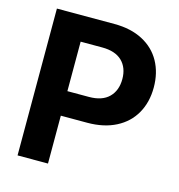

<svg xmlns="http://www.w3.org/2000/svg" viewBox="-105 -800 834 893"><g transform="rotate(15 311.5 -353.5)"><path d="M59.6 -707H336.9Q416 -707 473.1 -677Q530.3 -647 560.1 -593Q589.8 -539.1 589.8 -468.8Q589.8 -397.9 559.3 -344Q528.8 -290 470.9 -260.3Q413.1 -230.5 333 -230.5H206.1V0H59.6ZM309.6 -348.6Q373 -348.6 405.8 -381.1Q438.5 -413.6 438.5 -468.8Q438.5 -523.4 405.8 -555.2Q373 -586.9 309.6 -586.9H206.1V-348.6Z"/></g></svg>

Font: WEMIX Pretendard
Style: Bold
Weight: 700
Designer: Base glyphs from Inter by Rasmus Andersson; Hangeul glyphs from Noto Sans CJK(Source Han Sans) by Jang Soo-young and Kan
Foundry: Kil Hyung-jin
Version: Version 1.000